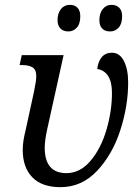

<svg xmlns="http://www.w3.org/2000/svg" viewBox="-20 -764 579 794"><path d="M74 -144Q74 -163 77 -182.5Q80 -202 86 -226L121 -387Q130 -430 130 -449Q130 -476 114.5 -485.5Q99 -495 70 -495H61L70 -536H243L174 -224Q165 -182 165 -153Q165 -48 255 -48Q311 -48 354 -98.5Q397 -149 420 -226.5Q443 -304 443 -380Q443 -468 382 -479Q386 -511 401.5 -528.5Q417 -546 443 -546Q475 -546 492.5 -511.5Q510 -477 510 -423Q510 -326 477.5 -225.5Q445 -125 381.5 -57.5Q318 10 230 10Q153 10 113.5 -31Q74 -72 74 -144ZM218 -681Q218 -709 232 -726.5Q246 -744 269 -744Q289 -744 300.5 -732Q312 -720 312 -697Q312 -665 297.5 -649.5Q283 -634 263 -634Q242 -634 230 -646Q218 -658 218 -681ZM391 -681Q391 -709 405 -726.5Q419 -744 441 -744Q461 -744 473 -732Q485 -720 485 -697Q485 -665 470.5 -649.5Q456 -634 435 -634Q414 -634 402.5 -646Q391 -658 391 -681Z"/></svg>

Font: Noto Serif Narrow
Style: Italic
Weight: 400
Width: 4
Italic angle: -12°
Designer: Monotype Design Team
Foundry: Monotype Imaging Inc.
Version: Version 1.001